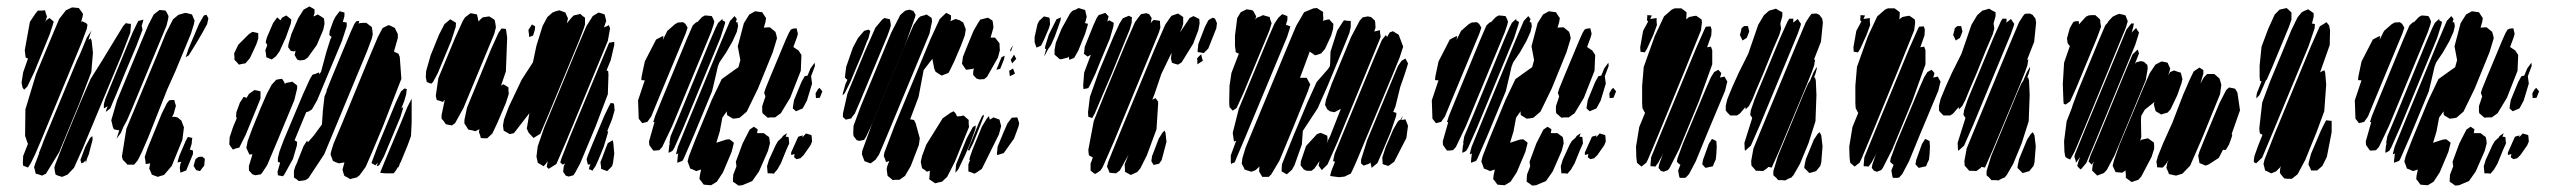

<svg xmlns="http://www.w3.org/2000/svg" viewBox="-20 -551 7941 597"><path d="M234 -419 108 -115 90 -73 76 -44 67 -30 57 -34 52 -36 51 -44 52 -66 67 -104 65 -108 58 -129 59 -211 92 -320 140 -435 164 -492 185 -519 204 -528 215 -527 225 -526 234 -514 238 -508 237 -500 232 -482 235 -485 248 -479 252 -474 250 -462ZM498 -472 390 -212 374 -175 364 -157 356 -138 342 -119 344 -124 348 -137 351 -146H348L334 -149L331 -156L326 -177L344 -239L418 -418L442 -475L458 -506L476 -520L487 -519L495 -518L499 -511L504 -501L503 -493ZM134 -443 105 -372 87 -328 65 -282 55 -272 50 -279 47 -294 52 -326 67 -369 60 -372 59 -378 57 -395 73 -483 91 -510 98 -518H109L120 -519L123 -508L126 -500L123 -489L120 -481L124 -488L134 -495L147 -484L144 -473ZM574 -447 526 -331 500 -273 441 -124 422 -80 408 -52 397 -39H381H376L371 -45L362 -54L359 -64L373 -151L468 -379L496 -448L518 -491L535 -505L549 -509L557 -511L566 -509L577 -506L582 -494L585 -487L583 -476ZM607 -445 588 -413 567 -379 557 -373 559 -378 566 -399 599 -477 614 -503 622 -505 628 -494 624 -476ZM404 -408 369 -325 347 -271 330 -231 323 -214 309 -203 311 -211 315 -221 314 -220 303 -214V-227L307 -242L322 -279L392 -449L405 -476L410 -486L415 -487L426 -490L424 -482L420 -469L421 -470L423 -458ZM327 -411 363 -470 371 -479 382 -477H387V-471L385 -449L358 -379L237 -89L210 -29L190 -8L173 -1L160 -5L153 -8L151 -16L149 -30L152 -40L181 -114L231 -235L262 -306L296 -360ZM269 -387 264 -327 226 -228 164 -78 123 -11 111 -5 99 -9 91 -11 89 -20 86 -31 89 -41 102 -75H101L107 -90L111 -100L116 -114L219 -362L228 -381L250 -434L265 -457L262 -450L256 -430L255 -427L262 -432L265 -424ZM520 -197 515 -187 522 -188 532 -186 544 -176 548 -165 552 -155 547 -116 514 -35 490 -7 476 -3 471 -1 460 -5 452 -8 449 -16 444 -27 447 -43 441 -42 433 -41 432 -52 430 -63 439 -90 483 -198 499 -230 506 -239 514 -240H522L524 -232L527 -222ZM256 -71 251 -59 247 -45 246 -52 240 -46 233 -43 230 -54 234 -64 245 -94 260 -122 267 -128 268 -117ZM559 -21 541 -14 539 -29 541 -42 544 -48 532 -46 533 -51 537 -65 557 -112 564 -125 570 -124 578 -122 577 -116 576 -104 571 -88 570 -86 580 -83V-72ZM590 -22 582 -35 584 -43 588 -56 597 -63 609 -64 617 -57 616 -48 615 -36 607 -26 602 -19Z M965 -411 937 -372 927 -365 912 -363 904 -366 896 -380 898 -388 899 -393 893 -391 884 -393 876 -404 877 -414 886 -445 907 -494 924 -521 942 -531 951 -526 958 -522V-510L955 -500L958 -501L968 -506L978 -500L987 -494L988 -489L989 -477L985 -458ZM891 -57 865 -10 860 -3 844 -6 843 -17 851 -45 844 -48V-60L849 -80L862 -115L923 -260L944 -306L952 -319L960 -321L972 -326V-320L978 -327L995 -390L1007 -428L1011 -436L1004 -442L1005 -454L1016 -485L1023 -499L1036 -516L1044 -514L1051 -512V-501L1046 -483L1058 -481V-469L1043 -423L966 -239L950 -211L941 -205L932 -202L896 -115L897 -114L904 -110L903 -98ZM869 -435 849 -391 838 -376 825 -366 813 -371 808 -373 807 -384 805 -395 809 -405 811 -411 806 -420 810 -435 829 -479 842 -497 852 -488 857 -496 870 -503 879 -496 886 -490 884 -477ZM1121 -391 988 -71 939 3 930 9 918 11 909 12 903 7 894 1V-7V-20L898 -33L904 -46L906 -52L924 -97L935 -114L937 -109V-108L956 -130L981 -164L984 -208L989 -251L996 -268L995 -269L1000 -281L1012 -311L1071 -453L1082 -477L1088 -485L1097 -486L1095 -477L1098 -479L1110 -480H1119L1128 -473L1136 -467L1138 -455L1139 -444L1136 -431ZM1228 -306 1171 -159 1137 -78 1117 -32 1098 -6 1089 1 1075 4 1069 6 1059 0 1051 -4 1049 -9 1045 -23 1047 -31 1051 -46 1039 -44 1034 -43 1023 -47 1015 -51 1013 -57 1008 -70 1009 -78 1017 -104 1044 -168 1130 -377 1155 -436 1166 -457 1170 -464 1184 -471 1189 -473 1196 -470 1208 -464 1210 -459 1217 -445V-433L1205 -391L1208 -389L1219 -384L1223 -374ZM721 -412 754 -445 765 -452 770 -451 783 -448V-442V-431L777 -413L757 -370L743 -354L731 -352L723 -350L715 -359L709 -365V-374L708 -385ZM895 -239 843 -114 811 -38 796 -15 791 -9 774 -6 765 -9 754 -21V-35L765 -71H763H755L752 -78L746 -91L750 -112L764 -150L790 -214L810 -260L825 -288L839 -303L849 -305L857 -306L863 -297L866 -290L869 -293L884 -296L889 -297L898 -290L904 -285V-276ZM1225 -187 1174 -65 1159 -37 1151 -34 1154 -42 1155 -45 1147 -37 1135 -44 1139 -55 1154 -95 1211 -233 1227 -267 1238 -276 1245 -274 1244 -268 1243 -258 1237 -237 1228 -214 1234 -218 1232 -210ZM783 -227 744 -132 729 -102 724 -92 715 -90 704 -86 699 -93 693 -102 694 -124 705 -157 716 -183 714 -189 715 -202 726 -232 738 -250 746 -247H747L754 -259L771 -271L782 -269L790 -267V-258V-245ZM1260 -244V-172L1258 -128L1247 -98L1226 -47L1223 -42L1222 -38L1219 -31H1217L1211 -21L1204 -12H1199H1180L1167 -13L1162 -14L1166 -24L1177 -51L1224 -163L1247 -219Z M1780 -423 1683 -189 1660 -135 1639 -122 1624 -138 1618 -151 1626 -199 1578 -137 1565 -134 1546 -145 1544 -161 1547 -179 1562 -219 1602 -303 1637 -357 1648 -409 1667 -470 1682 -498 1698 -512 1708 -516 1719 -519 1730 -515 1738 -512 1741 -505 1746 -494 1744 -485 1741 -473 1742 -478 1758 -497 1764 -503 1778 -506 1784 -508 1792 -501 1799 -496V-490V-475L1795 -462ZM1870 -424 1742 -115 1710 -41 1686 -26 1680 -32 1681 -38 1683 -50 1676 -40 1670 -34 1662 -39 1652 -45 1651 -51 1648 -64 1652 -96 1672 -154 1772 -396 1803 -469 1823 -501 1841 -512 1852 -509 1860 -506 1862 -498 1865 -486 1858 -466 1868 -470 1873 -473 1877 -463ZM1517 -446 1421 -215 1395 -168 1385 -161 1374 -163 1366 -165 1360 -174 1353 -182V-193L1363 -241L1357 -234L1346 -238L1338 -240L1335 -253L1343 -308L1395 -433L1419 -486L1426 -497L1443 -510L1454 -508L1463 -506L1465 -498L1468 -484L1474 -491L1481 -497L1494 -499L1501 -500L1511 -494L1518 -489L1520 -480L1522 -466ZM1383 -424 1341 -323 1327 -297 1322 -291 1317 -292 1307 -296 1306 -301 1304 -311 1305 -330 1319 -379 1345 -443 1362 -476 1380 -491 1390 -485 1398 -480 1397 -467ZM1643 -458 1639 -445 1637 -440 1625 -436V-442L1623 -458L1631 -470L1634 -475L1644 -469ZM1553 -231 1527 -170 1511 -136 1495 -121H1484L1475 -122L1473 -130L1469 -141L1471 -149L1468 -148L1458 -143L1447 -146L1436 -148L1430 -158L1424 -167V-178L1432 -216L1506 -396L1530 -449L1539 -462H1545L1553 -461L1554 -455L1557 -434L1553 -329L1538 -285L1540 -286L1545 -289L1554 -284L1561 -279V-271L1562 -259ZM1870 -258 1832 -158 1784 -43 1769 -15 1763 -6 1748 -2 1739 -5 1731 -17 1733 -34 1737 -43 1730 -39 1722 -46 1726 -59 1753 -128 1850 -361 1874 -418 1890 -421V-411L1879 -364L1866 -332L1871 -330L1872 -319ZM1857 -94 1841 -55 1832 -35 1825 -25 1822 -20 1817 -23 1811 -25 1813 -33 1816 -41 1815 -40 1808 -39 1806 -47 1804 -56 1808 -68 1820 -98 1859 -191 1874 -222 1879 -231 1889 -229 1890 -221 1891 -208 1883 -180 1868 -143 1871 -142 1869 -134ZM1890 -73 1886 -44 1883 -34 1868 -19 1857 -23 1849 -26V-31L1847 -47L1852 -59L1863 -89L1870 -106L1885 -115L1887 -107Z M2255 -79 2228 -15 2209 14 2191 25 2177 24 2168 23 2160 12 2155 6 2156 -5 2160 -24 2151 -21 2145 -19 2134 -24 2126 -27 2121 -41 2118 -49 2122 -65 2143 -119 2193 -240 2224 -305 2263 -333 2276 -342 2279 -353 2282 -364 2280 -375 2274 -407 2293 -479 2310 -506 2328 -516 2342 -514 2350 -513 2357 -502 2362 -495 2360 -482 2355 -465 2368 -466H2374L2385 -457L2391 -452L2394 -442L2396 -432L2383 -389L2337 -276L2302 -204L2280 -185L2269 -183L2259 -182L2241 -193L2240 -199V-205L2226 -185L2218 -142L2207 -106V-107L2238 -117L2248 -118L2255 -113L2262 -107L2260 -99ZM2191 -451 2070 -159 2039 -94 2030 -84 2019 -83H2011L2006 -90L1999 -100L1998 -111L2015 -171L2011 -172L2013 -177L2017 -190L2039 -244L2114 -426L2134 -472L2146 -483L2147 -481L2163 -498L2172 -503L2184 -502L2193 -501L2197 -494L2201 -484L2199 -475ZM2258 -423 2238 -388 2217 -357 2212 -344 2204 -309 2194 -267 2136 -127 2106 -58 2102 -51 2092 -47 2086 -45V-51L2088 -70L2089 -74L2087 -73L2082 -71L2083 -76L2088 -95L2119 -171L2224 -425L2250 -486L2264 -501L2271 -492L2268 -482H2273L2275 -470L2271 -452ZM2220 -433 2105 -155 2077 -92 2071 -82 2064 -78 2059 -76V-81L2061 -100L2064 -106L2061 -104L2062 -110L2065 -127L2094 -196L2189 -427L2205 -464L2213 -480L2227 -493L2226 -488L2235 -483L2234 -477ZM1985 -360 2020 -428 2037 -437 2043 -439 2042 -433 2041 -427 2055 -455 2079 -476 2088 -481 2104 -482 2111 -477 2118 -465 2112 -447 2021 -228 2005 -189 1993 -172 1977 -168 1966 -182 1964 -239 1982 -293 1985 -301 1974 -302 1975 -313ZM2470 -331 2437 -247 2408 -199 2390 -186H2376L2367 -185L2359 -192L2351 -199L2350 -205V-221L2360 -251L2359 -254L2356 -262L2360 -275L2375 -312L2423 -427L2433 -449L2439 -459L2446 -462L2457 -463L2459 -454L2461 -446L2458 -435L2448 -408L2447 -405L2448 -404L2463 -394L2472 -380ZM2505 -291 2489 -238 2476 -214 2455 -205 2445 -214 2446 -222 2449 -240 2472 -296 2482 -314 2491 -316 2500 -338 2513 -356 2514 -346 2502 -314ZM2517 -246 2516 -261 2523 -273 2528 -278 2537 -267 2535 -262 2529 -247ZM2368 -82 2340 -18 2319 12 2288 25 2276 26 2268 20 2259 14V8L2260 -8L2270 -34L2268 -48L2289 -105L2311 -148L2324 -157L2336 -149L2334 -137H2347H2355L2364 -130L2371 -125L2373 -116L2374 -105ZM2425 -85 2408 -43 2397 -24 2386 -11 2378 -12H2367L2366 -23L2365 -34L2371 -54L2392 -100L2399 -112L2412 -124L2414 -128L2427 -137L2423 -126L2432 -125L2433 -116L2434 -105ZM2440 -77 2462 -126 2476 -130 2475 -124 2477 -126 2486 -136 2503 -131 2504 -125 2505 -111 2500 -99 2479 -69 2469 -59 2457 -56 2449 -62 2450 -68 2451 -72 2440 -69Z M2800 -427 2693 -169 2674 -128 2667 -116 2652 -113 2644 -115 2634 -128 2633 -136 2634 -160 2657 -222 2751 -449 2779 -504 2789 -513 2795 -518 2808 -521 2820 -517 2827 -505 2825 -497ZM2837 -100 2812 -35 2794 -4 2777 8H2765L2756 9L2749 3L2740 -4L2739 -10L2737 -25L2739 -35L2745 -50H2744L2735 -47L2732 -56L2728 -66L2730 -77L2762 -161L2873 -429L2902 -492L2922 -511L2930 -507L2937 -503V-492L2935 -485L2951 -492L2964 -488L2975 -481L2983 -460L2980 -441L2968 -409L2947 -360L2934 -333L2929 -324L2918 -320L2908 -316L2898 -322L2889 -328L2885 -337L2879 -368L2852 -333L2836 -249L2810 -180L2822 -178L2827 -168L2840 -121ZM2870 -446 2736 -124 2713 -70 2702 -54 2687 -43 2681 -45 2668 -50 2665 -58 2660 -71 2661 -82 2689 -159 2791 -405 2821 -474 2836 -495 2842 -500 2856 -504 2861 -506 2870 -500 2877 -495 2878 -484ZM3083 -372 3049 -312 3040 -305 3025 -304 3016 -307 3006 -318V-327L3008 -339L3005 -337L2992 -335L2984 -334L2979 -341L2971 -353L2972 -358L2974 -374L2988 -409L3007 -455L3022 -481L3028 -490L3052 -496L3066 -487L3068 -476L3069 -465L3060 -434H3063H3074L3081 -425L3088 -416V-408L3089 -395ZM2739 -439 2654 -235 2638 -198 2630 -188 2625 -179 2627 -183 2610 -179 2601 -187V-198L2615 -260L2668 -388L2702 -465L2723 -490L2730 -495L2739 -493L2747 -491L2749 -480L2750 -472L2747 -461ZM2661 -384 2638 -330 2624 -296 2607 -262 2600 -254 2601 -262 2609 -290 2615 -303 2613 -304 2607 -310 2608 -318 2611 -343 2632 -403 2648 -433 2667 -455 2680 -459 2686 -455 2685 -450 2680 -431 2677 -425 2676 -423ZM3125 -403 3130 -410 3127 -402 3123 -390 3121 -396ZM3123 -365 3133 -381 3140 -368 3127 -354ZM3078 -334 3094 -373 3104 -378 3102 -367 3090 -337ZM3130 -338 3134 -327 3136 -322 3120 -314 3118 -331ZM2984 -134 2949 -48 2925 -1 2909 14 2899 16 2888 19 2879 13 2869 6 2870 1 2871 -17 2872 -20H2871L2862 -17L2856 -22L2847 -28L2845 -37L2843 -48L2847 -66L2860 -101L2911 -183L2935 -200L2945 -205L2951 -199L2956 -189L2968 -190L2976 -192L2984 -185L2992 -178V-167L2993 -156ZM3028 -161 3014 -126 3005 -104 2994 -83 2989 -84 2996 -101 3024 -170 3033 -189 3038 -195 3039 -189ZM3086 -133 3033 -26 3017 -15 3010 -11 3000 -15 2991 -18V-24V-40L2996 -53L2994 -55L2996 -63L3004 -86L3033 -157L3048 -182L3055 -190L3056 -185L3058 -179L3069 -186L3080 -182L3088 -179L3090 -170L3093 -159ZM3133 -120 3101 -75 3085 -70 3080 -69V-75L3082 -95L3101 -141L3113 -168L3126 -185L3143 -186L3145 -181L3149 -168L3147 -158ZM2997 -106 2981 -69 2960 -25 2951 -14V-19L2953 -40L2986 -121L3005 -156L3014 -161L3013 -150Z M3354 -446 3333 -394 3324 -378 3320 -371 3305 -365 3304 -370 3303 -375 3300 -372 3281 -367H3275L3265 -376L3259 -381V-396L3263 -418L3281 -462L3307 -509L3314 -517L3324 -521L3334 -526L3347 -522L3354 -520L3357 -507L3359 -499L3355 -483L3353 -479H3355L3363 -477L3361 -469ZM3431 -431 3403 -364 3386 -322 3370 -288 3364 -277 3349 -274 3348 -285 3351 -325 3372 -381 3362 -375 3350 -384 3351 -389 3353 -406 3363 -431 3380 -473 3390 -495 3396 -504 3417 -511 3427 -500 3425 -492 3423 -484 3429 -488 3443 -480 3442 -469ZM3583 -449 3444 -112 3409 -32 3402 -21 3392 -14 3385 -10 3379 -14 3371 -21V-27V-42L3378 -61L3375 -63L3366 -68L3365 -74L3364 -85L3381 -175L3415 -259L3481 -418L3509 -482L3523 -501L3528 -507L3544 -510L3553 -507L3561 -495L3559 -484L3558 -479L3561 -483L3567 -489L3576 -488L3587 -486V-478L3588 -465ZM3576 -149 3546 -68 3526 -28 3516 -16 3503 -10 3496 -7 3483 -14 3478 -17V-22L3477 -40L3483 -55L3489 -70L3462 -21L3450 -12L3439 -13L3430 -14L3427 -22L3422 -33L3426 -48L3440 -83L3462 -137L3570 -398L3603 -474L3618 -496L3623 -502L3637 -507L3643 -509L3652 -503L3659 -498V-492V-477L3656 -467L3649 -450L3679 -495L3691 -501L3701 -496L3709 -492L3710 -478L3706 -457L3690 -415L3654 -357L3643 -350L3632 -353L3624 -356L3621 -369L3623 -387L3619 -379L3591 -321L3570 -259L3563 -241L3573 -246L3581 -235V-227ZM3475 -416 3436 -320 3411 -262 3384 -198 3376 -184 3364 -188 3363 -202 3369 -250 3396 -326 3441 -434 3461 -478 3471 -494 3490 -502 3500 -497 3499 -492V-481L3493 -460ZM3225 -425 3217 -409 3210 -406 3203 -403 3201 -408 3197 -420V-436L3206 -476L3211 -486L3226 -500L3235 -498L3243 -496L3244 -491L3245 -475L3241 -462ZM3260 -438 3248 -411 3241 -401 3240 -400 3231 -383 3227 -376 3228 -381 3233 -399H3229L3230 -407L3241 -443L3265 -491L3279 -497L3277 -486ZM3737 -400 3723 -386 3712 -388 3704 -389V-395L3706 -414L3726 -466L3734 -482L3738 -489L3751 -496L3758 -493L3764 -479L3762 -463ZM3703 -351V-364L3702 -369L3708 -376L3715 -382L3717 -373L3720 -362ZM3567 -38 3560 -50 3562 -65 3583 -120 3595 -139 3601 -145 3604 -138 3607 -110 3592 -53 3584 -42Z M4047 -268 4000 -152 3958 -51 3933 -9 3925 -1H3916H3905L3899 -11L3895 -18L3896 -32L3897 -34L3884 -22L3871 -17L3855 -22L3850 -24L3847 -31L3841 -42L3843 -59L3853 -92L3874 -143L3981 -401L4010 -470L4035 -513L4064 -525L4075 -526L4084 -520L4094 -514V-503L4095 -492L4093 -486L4102 -489L4113 -491L4120 -483L4126 -477L4125 -461L4119 -440L4100 -399L4088 -385L4077 -381L4069 -379L4062 -384L4053 -390V-392L4024 -314L4022 -309H4035H4043L4050 -296L4054 -289ZM3927 -456 3846 -261 3825 -215 3813 -207 3803 -218 3802 -233 3803 -284 3809 -324 3832 -384 3830 -385 3822 -389V-394L3820 -408V-440L3827 -495L3838 -513L3848 -518L3856 -522L3870 -520L3876 -518L3879 -513L3886 -500L3883 -490L3888 -496L3899 -500L3907 -504L3917 -501L3928 -498L3930 -489L3934 -479ZM3982 -436 3854 -129 3824 -58 3819 -46 3813 -44 3808 -41 3807 -47V-68L3824 -114L3823 -113L3817 -111L3816 -117L3813 -138L3832 -213L3925 -437L3943 -478L3955 -496L3967 -507L3975 -504L3983 -501V-489L3978 -473L3979 -474L3984 -472L3992 -469L3990 -461ZM4260 -404 4138 -108 4108 -40 4090 -22 4085 -29 4080 -36 4083 -50 4067 -27 4058 -20H4043L4034 -24L4024 -37L4025 -50L4041 -97L4075 -134L4086 -138L4096 -134L4107 -129L4108 -116L4105 -106L4116 -128L4149 -212H4148L4139 -207L4129 -202L4115 -205L4107 -211L4100 -225L4103 -241L4121 -291L4181 -436L4208 -487L4217 -497L4233 -500L4243 -498L4255 -487L4256 -482L4257 -465L4253 -453L4266 -456L4271 -457V-451L4273 -436L4269 -426ZM4159 -407 4108 -284 4077 -214 4031 -144 4028 -102 4005 -37 3997 -23 3987 -14 3981 -9 3974 -13 3965 -18V-23L3966 -40L3978 -70L4001 -127L4045 -232L4074 -296L4109 -336L4115 -345L4116 -356L4117 -390L4138 -456L4154 -481L4159 -488L4162 -487V-489L4164 -487L4174 -486H4180V-480V-467L4176 -449ZM4329 -443 4343 -406 4332 -372 4312 -323 4198 -50 4185 -21 4180 -11 4173 -8 4161 -2 4144 0 4121 -3 4116 -4 4117 -9 4120 -20 4131 -48 4125 -50 4126 -55 4130 -73 4157 -139 4253 -371 4277 -427 4289 -442 4293 -436 4301 -450 4311 -454ZM4304 -140 4277 -76 4263 -44 4245 -29 4244 -34 4241 -46 4237 -42 4220 -36 4212 -43V-54L4231 -115L4314 -315L4327 -346L4338 -362L4350 -369L4358 -354L4356 -346L4347 -318L4334 -281L4319 -220L4312 -203L4322 -200L4321 -190ZM4353 -122 4315 -48 4297 -35 4284 -39 4279 -41V-47L4278 -61L4288 -92L4312 -148L4325 -171L4330 -177L4334 -178L4342 -191L4340 -185L4337 -178H4339L4350 -180L4354 -170L4358 -160Z M4723 -79 4696 -15 4677 14 4659 25 4645 24 4636 23 4628 12 4623 6 4624 -5 4628 -24 4619 -21 4613 -19 4602 -24 4594 -27 4589 -41 4586 -49 4590 -65 4611 -119 4661 -240 4692 -305 4731 -333 4744 -342 4747 -353 4750 -364 4748 -375 4742 -407 4761 -479 4778 -506 4796 -516 4810 -514 4818 -513 4825 -502 4830 -495 4828 -482 4823 -465 4836 -466H4842L4853 -457L4859 -452L4862 -442L4864 -432L4851 -389L4805 -276L4770 -204L4748 -185L4737 -183L4727 -182L4709 -193L4708 -199V-205L4694 -185L4686 -142L4675 -106V-107L4706 -117L4716 -118L4723 -113L4730 -107L4728 -99ZM4659 -451 4538 -159 4507 -94 4498 -84 4487 -83H4479L4474 -90L4467 -100L4466 -111L4483 -171L4479 -172L4481 -177L4485 -190L4507 -244L4582 -426L4602 -472L4614 -483L4615 -481L4631 -498L4640 -503L4652 -502L4661 -501L4665 -494L4669 -484L4667 -475ZM4726 -423 4706 -388 4685 -357 4680 -344 4672 -309 4662 -267 4604 -127 4574 -58 4570 -51 4560 -47 4554 -45V-51L4556 -70L4557 -74L4555 -73L4550 -71L4551 -76L4556 -95L4587 -171L4692 -425L4718 -486L4732 -501L4739 -492L4736 -482H4741L4743 -470L4739 -452ZM4688 -433 4573 -155 4545 -92 4539 -82 4532 -78 4527 -76V-81L4529 -100L4532 -106L4529 -104L4530 -110L4533 -127L4562 -196L4657 -427L4673 -464L4681 -480L4695 -493L4694 -488L4703 -483L4702 -477ZM4453 -360 4488 -428 4505 -437 4511 -439 4510 -433 4509 -427 4523 -455 4547 -476 4556 -481 4572 -482 4579 -477 4586 -465 4580 -447 4489 -228 4473 -189 4461 -172 4445 -168 4434 -182 4432 -239 4450 -293 4453 -301 4442 -302 4443 -313ZM4938 -331 4905 -247 4876 -199 4858 -186H4844L4835 -185L4827 -192L4819 -199L4818 -205V-221L4828 -251L4827 -254L4824 -262L4828 -275L4843 -312L4891 -427L4901 -449L4907 -459L4914 -462L4925 -463L4927 -454L4929 -446L4926 -435L4916 -408L4915 -405L4916 -404L4931 -394L4940 -380ZM4973 -291 4957 -238 4944 -214 4923 -205 4913 -214 4914 -222 4917 -240 4940 -296 4950 -314 4959 -316 4968 -338 4981 -356 4982 -346 4970 -314ZM4985 -246 4984 -261 4991 -273 4996 -278 5005 -267 5003 -262 4997 -247ZM4836 -82 4808 -18 4787 12 4756 25 4744 26 4736 20 4727 14V8L4728 -8L4738 -34L4736 -48L4757 -105L4779 -148L4792 -157L4804 -149L4802 -137H4815H4823L4832 -130L4839 -125L4841 -116L4842 -105ZM4893 -85 4876 -43 4865 -24 4854 -11 4846 -12H4835L4834 -23L4833 -34L4839 -54L4860 -100L4867 -112L4880 -124L4882 -128L4895 -137L4891 -126L4900 -125L4901 -116L4902 -105ZM4908 -77 4930 -126 4944 -130 4943 -124 4945 -126 4954 -136 4971 -131 4972 -125 4973 -111 4968 -99 4947 -69 4937 -59 4925 -56 4917 -62 4918 -68 4919 -72 4908 -69Z M5269 -457 5219 -333 5136 -131 5104 -55 5099 -45 5090 -38 5084 -33 5078 -38 5070 -45 5068 -61 5067 -95 5077 -156 5095 -200 5092 -205 5087 -215 5086 -231V-284L5091 -343L5125 -438L5154 -500L5178 -521L5187 -525H5199H5208L5215 -520L5224 -513V-507L5223 -491L5232 -498L5246 -501L5254 -502L5263 -496L5271 -490L5272 -481ZM5494 -400 5462 -321 5441 -272 5428 -240 5418 -221 5408 -211 5407 -218 5390 -198 5381 -192H5370H5360L5352 -200L5346 -207V-222L5351 -243L5367 -282L5387 -326L5416 -384L5447 -474L5465 -504L5481 -518L5492 -521L5502 -524L5512 -518L5522 -513V-501L5516 -479V-476L5518 -462L5513 -444ZM5596 -283 5513 -84 5489 -30 5478 -32 5476 -29 5462 -19 5448 -20H5440L5434 -27L5426 -36L5425 -50L5432 -89L5450 -133L5565 -411L5595 -482L5608 -502L5613 -508L5628 -509L5637 -505L5646 -493L5648 -480L5642 -421L5620 -365L5624 -366L5623 -361L5621 -348L5614 -328ZM5121 -443 5101 -399 5094 -388 5089 -389 5081 -390 5080 -404 5089 -455 5104 -483 5105 -484 5101 -488 5102 -499V-504L5116 -503L5114 -498L5111 -492L5119 -493L5131 -495V-484L5132 -473ZM5569 -444 5453 -164 5424 -98 5406 -82 5405 -87 5404 -107 5428 -183V-185L5422 -194L5424 -208L5436 -243L5516 -435L5539 -486L5544 -493H5556V-482L5554 -477L5556 -481L5570 -492L5575 -484L5580 -477L5578 -469ZM5415 -470 5419 -453 5414 -440 5411 -433 5398 -425 5396 -430 5390 -442 5394 -457 5395 -463 5403 -470ZM5304 -351 5263 -237 5201 -87 5171 -28 5166 -22 5153 -17 5144 -20 5137 -29 5139 -40 5152 -77 5148 -67 5136 -45 5127 -33 5118 -34H5112V-40L5114 -62L5145 -138L5253 -399L5280 -460L5284 -468L5299 -469L5302 -459L5301 -441L5288 -404L5300 -406L5304 -395ZM5628 -256 5625 -174 5603 -105 5577 -42 5557 -7 5550 1 5540 5 5531 10 5520 9H5509L5503 2L5494 -6V-19L5508 -65L5588 -259L5602 -291L5608 -300L5619 -326L5629 -343V-337L5625 -322L5620 -309L5623 -311L5626 -301ZM5344 -269 5287 -133 5253 -50 5232 -10 5222 1 5217 2H5203L5201 -3L5198 -21L5205 -39L5201 -41L5194 -48L5196 -59L5213 -105L5285 -277L5300 -311L5310 -327L5323 -334L5332 -324L5331 -319L5328 -310L5334 -311L5342 -313L5346 -306L5351 -297L5349 -290ZM5647 -96 5643 -46 5640 -35 5627 -19 5614 -15 5606 -13 5596 -23 5590 -29 5591 -37 5595 -56 5620 -117 5632 -135 5638 -140 5643 -130ZM5317 -75 5315 -55 5309 -42 5306 -34 5283 -29 5273 -40 5275 -53 5293 -103 5303 -119 5310 -116 5317 -112V-107L5318 -96Z M5932 -457 5882 -333 5799 -131 5767 -55 5762 -45 5753 -38 5747 -33 5741 -38 5733 -45 5731 -61 5730 -95 5740 -156 5758 -200 5755 -205 5750 -215 5749 -231V-284L5754 -343L5788 -438L5817 -500L5841 -521L5850 -525H5862H5871L5878 -520L5887 -513V-507L5886 -491L5895 -498L5909 -501L5917 -502L5926 -496L5934 -490L5935 -481ZM6157 -400 6125 -321 6104 -272 6091 -240 6081 -221 6071 -211 6070 -218 6053 -198 6044 -192H6033H6023L6015 -200L6009 -207V-222L6014 -243L6030 -282L6050 -326L6079 -384L6110 -474L6128 -504L6144 -518L6155 -521L6165 -524L6175 -518L6185 -513V-501L6179 -479V-476L6181 -462L6176 -444ZM6259 -283 6176 -84 6152 -30 6141 -32 6139 -29 6125 -19 6111 -20H6103L6097 -27L6089 -36L6088 -50L6095 -89L6113 -133L6228 -411L6258 -482L6271 -502L6276 -508L6291 -509L6300 -505L6309 -493L6311 -480L6305 -421L6283 -365L6287 -366L6286 -361L6284 -348L6277 -328ZM5784 -443 5764 -399 5757 -388 5752 -389 5744 -390 5743 -404 5752 -455 5767 -483 5768 -484 5764 -488 5765 -499V-504L5779 -503L5777 -498L5774 -492L5782 -493L5794 -495V-484L5795 -473ZM6232 -444 6116 -164 6087 -98 6069 -82 6068 -87 6067 -107 6091 -183V-185L6085 -194L6087 -208L6099 -243L6179 -435L6202 -486L6207 -493H6219V-482L6217 -477L6219 -481L6233 -492L6238 -484L6243 -477L6241 -469ZM6078 -470 6082 -453 6077 -440 6074 -433 6061 -425 6059 -430 6053 -442 6057 -457 6058 -463 6066 -470ZM5967 -351 5926 -237 5864 -87 5834 -28 5829 -22 5816 -17 5807 -20 5800 -29 5802 -40 5815 -77 5811 -67 5799 -45 5790 -33 5781 -34H5775V-40L5777 -62L5808 -138L5916 -399L5943 -460L5947 -468L5962 -469L5965 -459L5964 -441L5951 -404L5963 -406L5967 -395ZM6291 -256 6288 -174 6266 -105 6240 -42 6220 -7 6213 1 6203 5 6194 10 6183 9H6172L6166 2L6157 -6V-19L6171 -65L6251 -259L6265 -291L6271 -300L6282 -326L6292 -343V-337L6288 -322L6283 -309L6286 -311L6289 -301ZM6007 -269 5950 -133 5916 -50 5895 -10 5885 1 5880 2H5866L5864 -3L5861 -21L5868 -39L5864 -41L5857 -48L5859 -59L5876 -105L5948 -277L5963 -311L5973 -327L5986 -334L5995 -324L5994 -319L5991 -310L5997 -311L6005 -313L6009 -306L6014 -297L6012 -290ZM6310 -96 6306 -46 6303 -35 6290 -19 6277 -15 6269 -13 6259 -23 6253 -29 6254 -37 6258 -56 6283 -117 6295 -135 6301 -140 6306 -130ZM5980 -75 5978 -55 5972 -42 5969 -34 5946 -29 5936 -40 5938 -53 5956 -103 5966 -119 5973 -116 5980 -112V-107L5981 -96Z M7097 -467 7043 -337 7028 -303 7026 -302 7006 -256 6996 -245V-253L6998 -263L7007 -285L7012 -298L7007 -300L7006 -313V-347L7012 -406L7033 -462L7053 -506L7068 -521L7081 -524L7090 -526L7099 -518L7105 -512V-501V-490ZM7158 -407 7043 -130 7014 -61 6995 -43 6988 -47V-53L6990 -66L7001 -97L7015 -132L7007 -136L7006 -141L7005 -152L7014 -232L7039 -299L7077 -390L7104 -456L7124 -497L7137 -513L7147 -518L7157 -522L7167 -515L7174 -510V-499L7168 -475L7170 -478L7178 -476L7177 -463ZM6590 -465 6462 -154 6431 -80 6421 -62 6417 -55 6410 -58 6403 -62 6401 -67 6399 -80 6398 -112 6406 -174 6422 -215 6425 -225 6443 -273 6508 -430 6526 -472 6534 -481 6535 -484 6549 -499 6559 -504 6569 -508 6583 -505 6589 -503 6591 -498 6596 -485ZM6501 -435 6436 -278 6417 -236 6403 -226 6397 -228 6396 -236 6394 -289 6398 -356 6417 -411 6415 -408 6409 -417 6407 -432 6416 -464 6427 -483 6435 -485H6444V-477V-474V-475L6466 -499L6474 -503L6484 -504H6495L6504 -496L6510 -490L6511 -479L6513 -468ZM7213 -288 7207 -205 7183 -140 7148 -54 7124 -9 7115 -2 7106 5H7094L7083 4L7076 -4L7069 -13L7070 -27L7073 -36L7071 -32L7057 -18L7042 -12L7030 -18L7023 -21L7021 -30L7018 -41L7021 -54L7052 -133L7165 -406L7193 -469L7214 -482L7222 -472L7225 -457L7224 -411L7194 -326L7203 -331L7208 -332L7210 -324ZM6619 -411 6497 -115 6467 -44 6450 -24 6444 -29 6439 -35 6443 -50 6448 -63 6435 -45 6434 -51 6430 -64 6432 -72 6463 -148 6556 -372 6592 -459 6607 -478H6615L6613 -467L6607 -446L6609 -451L6622 -464L6626 -457L6631 -450L6628 -439ZM6652 -302 6555 -68 6531 -23 6522 -13 6514 -10 6501 -5 6491 -15 6485 -21 6487 -38 6491 -49 6484 -39 6474 -49 6476 -54 6480 -67 6503 -121 6584 -318 6611 -382 6627 -397 6631 -385 6618 -352 6622 -357 6636 -361 6646 -359 6657 -349 6658 -338ZM6670 -63 6638 -2 6629 8 6614 13 6608 15 6597 7 6590 2V-9L6589 -20V-21L6579 -14L6568 -15L6558 -16L6552 -29L6549 -36L6553 -52L6570 -100L6642 -272L6664 -323L6682 -350L6701 -360L6712 -358L6720 -356L6722 -351L6728 -338L6726 -330L6722 -317L6728 -327L6740 -332L6751 -328L6761 -325L6764 -313L6766 -305L6763 -292L6750 -255L6729 -211L6720 -201L6706 -197L6700 -195L6690 -201L6683 -205L6681 -211L6677 -227L6679 -234L6649 -210L6642 -198L6638 -191L6637 -180L6638 -125L6634 -112L6637 -116L6654 -120L6659 -121L6670 -113L6677 -108L6678 -100V-88ZM6883 -258 6827 -121 6790 -36 6766 -11 6753 -7 6746 -5 6732 -8 6724 -10 6722 -16 6716 -29 6719 -45 6723 -54 6714 -40 6705 -30H6699L6687 -31V-37L6685 -48L6690 -66L6707 -108L6735 -170L6768 -256L6788 -302L6801 -329L6819 -341L6831 -333V-322L6822 -291L6833 -311L6843 -321H6854H6865L6873 -314L6881 -307L6884 -298L6887 -287ZM6911 -102 6901 -85H6896H6892L6879 -60L6848 -40L6838 -36L6824 -42L6819 -44L6818 -50L6815 -67L6819 -80L6836 -122L6881 -230L6902 -271L6911 -279L6922 -277L6930 -275L6937 -263L6945 -208L6919 -134L6921 -132L6919 -124ZM7230 -140 7215 -63 7201 -35 7185 -21H7172H7166L7164 -27L7158 -39L7159 -47L7166 -73L7197 -146L7209 -170L7213 -177L7222 -176L7230 -175V-167Z M7593 -79 7566 -15 7547 14 7529 25 7515 24 7506 23 7498 12 7493 6 7494 -5 7498 -24 7489 -21 7483 -19 7472 -24 7464 -27 7459 -41 7456 -49 7460 -65 7481 -119 7531 -240 7562 -305 7601 -333 7614 -342 7617 -353 7620 -364 7618 -375 7612 -407 7631 -479 7648 -506 7666 -516 7680 -514 7688 -513 7695 -502 7700 -495 7698 -482 7693 -465 7706 -466H7712L7723 -457L7729 -452L7732 -442L7734 -432L7721 -389L7675 -276L7640 -204L7618 -185L7607 -183L7597 -182L7579 -193L7578 -199V-205L7564 -185L7556 -142L7545 -106V-107L7576 -117L7586 -118L7593 -113L7600 -107L7598 -99ZM7529 -451 7408 -159 7377 -94 7368 -84 7357 -83H7349L7344 -90L7337 -100L7336 -111L7353 -171L7349 -172L7351 -177L7355 -190L7377 -244L7452 -426L7472 -472L7484 -483L7485 -481L7501 -498L7510 -503L7522 -502L7531 -501L7535 -494L7539 -484L7537 -475ZM7596 -423 7576 -388 7555 -357 7550 -344 7542 -309 7532 -267 7474 -127 7444 -58 7440 -51 7430 -47 7424 -45V-51L7426 -70L7427 -74L7425 -73L7420 -71L7421 -76L7426 -95L7457 -171L7562 -425L7588 -486L7602 -501L7609 -492L7606 -482H7611L7613 -470L7609 -452ZM7558 -433 7443 -155 7415 -92 7409 -82 7402 -78 7397 -76V-81L7399 -100L7402 -106L7399 -104L7400 -110L7403 -127L7432 -196L7527 -427L7543 -464L7551 -480L7565 -493L7564 -488L7573 -483L7572 -477ZM7323 -360 7358 -428 7375 -437 7381 -439 7380 -433 7379 -427 7393 -455 7417 -476 7426 -481 7442 -482 7449 -477 7456 -465 7450 -447 7359 -228 7343 -189 7331 -172 7315 -168 7304 -182 7302 -239 7320 -293 7323 -301 7312 -302 7313 -313ZM7808 -331 7775 -247 7746 -199 7728 -186H7714L7705 -185L7697 -192L7689 -199L7688 -205V-221L7698 -251L7697 -254L7694 -262L7698 -275L7713 -312L7761 -427L7771 -449L7777 -459L7784 -462L7795 -463L7797 -454L7799 -446L7796 -435L7786 -408L7785 -405L7786 -404L7801 -394L7810 -380ZM7843 -291 7827 -238 7814 -214 7793 -205 7783 -214 7784 -222 7787 -240 7810 -296 7820 -314 7829 -316 7838 -338 7851 -356 7852 -346 7840 -314ZM7855 -246 7854 -261 7861 -273 7866 -278 7875 -267 7873 -262 7867 -247ZM7706 -82 7678 -18 7657 12 7626 25 7614 26 7606 20 7597 14V8L7598 -8L7608 -34L7606 -48L7627 -105L7649 -148L7662 -157L7674 -149L7672 -137H7685H7693L7702 -130L7709 -125L7711 -116L7712 -105ZM7763 -85 7746 -43 7735 -24 7724 -11 7716 -12H7705L7704 -23L7703 -34L7709 -54L7730 -100L7737 -112L7750 -124L7752 -128L7765 -137L7761 -126L7770 -125L7771 -116L7772 -105ZM7778 -77 7800 -126 7814 -130 7813 -124 7815 -126 7824 -136 7841 -131 7842 -125 7843 -111 7838 -99 7817 -69 7807 -59 7795 -56 7787 -62 7788 -68 7789 -72 7778 -69Z"/></svg>

Font: Rubik Marker Hatch
Style: Regular
Weight: 400
Designer: Hubert and Fischer, NaN
Foundry: Hubert & Fischer, NaN
Version: Version 2.200